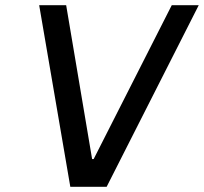

<svg xmlns="http://www.w3.org/2000/svg" viewBox="-20 -720 786 740"><path d="M131 -700H235L335 -107H341L642 -700H746L391 0H251Z"/></svg>

Font: Be Vietnam Medium
Style: Italic
Weight: 500
Italic angle: -9.444°
Designer: Gabriel Lam
Foundry: TypeRant
Version: Version 3.000